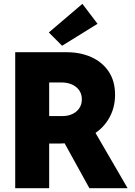

<svg xmlns="http://www.w3.org/2000/svg" viewBox="-20 -996 713 1016"><path d="M189.5 -236.3V-381.8H310.5Q340.8 -381.8 364 -393.1Q387.2 -404.3 400.1 -424.1Q413.1 -443.8 413.1 -469.7Q413.1 -510.7 383.1 -535.2Q353 -559.6 304.7 -559.6H189.5V-719.7H333Q405.3 -719.7 463.1 -693.8Q521 -668 554.9 -617.7Q588.9 -567.4 588.9 -494.1Q588.9 -421.4 552.7 -363Q516.6 -304.7 448.5 -270.5Q380.4 -236.3 285.2 -236.3ZM60.5 0V-719.7H240.2V0ZM453.1 0 308.6 -261.7 441.4 -368.2 655.3 0ZM308.6 -753.9 238.3 -824.2 416 -975.6 496.1 -870.1Z"/></svg>

Font: Reddit Sans Black
Style: Regular
Weight: 900
Version: Version 1.014